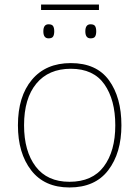

<svg xmlns="http://www.w3.org/2000/svg" viewBox="-20 -816 615 846"><path d="M286 10Q176 10 117.5 -65.5Q59 -141 59 -264Q59 -391 120.5 -464.5Q182 -538 292 -538Q405 -538 460 -462.5Q515 -387 515 -264Q515 -142 457 -66Q399 10 286 10ZM286 -15Q387 -15 437.5 -82.5Q488 -150 488 -264Q488 -376 440 -444.5Q392 -513 292 -513Q194 -513 140 -447.5Q86 -382 86 -264Q86 -150 137 -82.5Q188 -15 286 -15ZM416 -772H161V-796H416ZM219 -678Q219 -663 214 -655Q209 -647 194 -647Q171 -647 171 -678Q171 -709 194 -709Q209 -709 214 -701Q219 -693 219 -678ZM404 -678Q404 -663 399 -655Q394 -647 379 -647Q356 -647 356 -678Q356 -709 379 -709Q394 -709 399 -701Q404 -693 404 -678Z"/></svg>

Font: Noto Sans UI Thin
Style: Regular
Weight: 250
Designer: Monotype Design Team
Foundry: Monotype Imaging Inc.
Version: Version 1.001